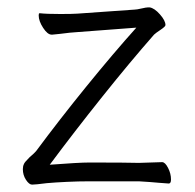

<svg xmlns="http://www.w3.org/2000/svg" viewBox="-20 -496 530 521"><path d="M444 -9Q444 2 438 2L411 0Q391 -2 357 -4H222Q193 -4 161 -2.5Q129 -1 107 1Q76 5 67 5Q59 5 50.5 -8Q42 -21 42 -37Q42 -45 45 -51Q46 -55 60 -69Q75 -82 78 -86Q141 -171 214.5 -261.5Q288 -352 350 -421L191 -409Q172 -408 142 -404L122 -402H120Q109 -402 97 -420.5Q85 -439 85 -454Q85 -460 87 -460H89Q106 -458 144 -458Q176 -458 190 -459L346 -470Q351 -470 364 -473Q377 -476 382 -476H386Q399 -474 414 -457Q429 -440 429 -428Q429 -424 415.5 -415Q402 -406 398 -402Q333 -328 257.5 -233.5Q182 -139 115 -49Q194 -55 222 -55Q322 -55 357 -54L419 -56H420Q428 -56 436 -40.5Q444 -25 444 -9Z"/></svg>

Font: JyunsaiKaai Light
Style: Regular
Weight: 300
Designer: Fontworks Inc.
Version: Version 0.030;April 7, 2024;FontCreator 14.0.0.2901 64-bit